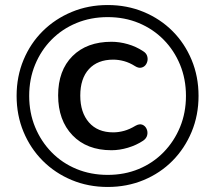

<svg xmlns="http://www.w3.org/2000/svg" viewBox="-20 -734 855 763"><path d="M408 9Q331 9 265 -18.5Q199 -46 150 -95Q101 -144 73.5 -210Q46 -276 46 -353Q46 -430 73.5 -496Q101 -562 150 -610.5Q199 -659 265 -686.5Q331 -714 408 -714Q485 -714 551 -686.5Q617 -659 665.5 -610.5Q714 -562 741.5 -496Q769 -430 769 -353Q769 -276 741.5 -210Q714 -144 665.5 -95Q617 -46 551 -18.5Q485 9 408 9ZM408 -39Q475 -39 531.5 -62.5Q588 -86 630 -129Q672 -172 695.5 -229Q719 -286 719 -353Q719 -420 695.5 -477Q672 -534 630 -576.5Q588 -619 531.5 -642.5Q475 -666 408 -666Q341 -666 284 -642.5Q227 -619 185 -576.5Q143 -534 119.5 -477Q96 -420 96 -353Q96 -286 119.5 -229Q143 -172 185 -129Q227 -86 284 -62.5Q341 -39 408 -39ZM423 -137Q325 -137 268 -196.5Q211 -256 211 -355Q211 -454 268 -511Q325 -568 423 -568Q455 -568 488 -558.5Q521 -549 548 -531Q560 -524 564 -513.5Q568 -503 566 -492.5Q564 -482 557.5 -474.5Q551 -467 540.5 -465Q530 -463 517 -471Q495 -485 473 -491Q451 -497 430 -497Q368 -497 333.5 -459.5Q299 -422 299 -354Q299 -287 333.5 -247.5Q368 -208 430 -208Q451 -208 473 -214Q495 -220 518 -234Q534 -243 545.5 -238.5Q557 -234 562.5 -222Q568 -210 565 -197Q562 -184 549 -175Q522 -157 488.5 -147Q455 -137 423 -137Z"/></svg>

Font: Nunito ExtraLight SemiBold
Style: Regular
Weight: 600
Version: Version 3.602